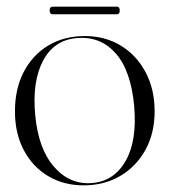

<svg xmlns="http://www.w3.org/2000/svg" viewBox="-20 -548 510 578"><path d="M236 -439.5Q296 -439.5 343.5 -410.8Q391 -382 418.2 -330.8Q445.5 -279.5 445.5 -213Q445.5 -147 417.8 -96.8Q390 -46.5 341.8 -18.2Q293.5 10 232 10Q171.5 10 124.8 -18Q78 -46 51.5 -96.2Q25 -146.5 25 -213Q25 -280 51.2 -331Q77.5 -382 125 -410.8Q172.5 -439.5 236 -439.5ZM257 3Q322.5 -2 357.8 -62.8Q393 -123.5 384 -228Q374.5 -334.5 328.8 -386.8Q283 -439 213 -433.5Q143.5 -428.5 110 -366Q76.5 -303.5 86 -201.5Q95.5 -99.5 143 -45.5Q190.5 8.5 257 3ZM129.5 -516.5Q129.5 -528 138.5 -528H331.5Q340.5 -528 340.5 -516.5Q340.5 -505 331.5 -505H138.5Q129.5 -505 129.5 -516.5Z"/></svg>

Font: Fraunces 144pt S000 Light
Style: Regular
Weight: 300
Version: Version 1.000; ttfautohint (v1.8.3)